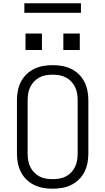

<svg xmlns="http://www.w3.org/2000/svg" viewBox="-20 -1139 640 1167"><path d="M300 8Q271 8 242.5 3Q214 -2 188 -14.5Q162 -27 141 -47.5Q120 -68 107 -93.5Q94 -119 88.5 -147.5Q83 -176 83 -205V-530Q83 -559 88.5 -587.5Q94 -616 107 -641.5Q120 -667 141 -687.5Q162 -708 188 -720.5Q214 -733 242.5 -738Q271 -743 300 -743Q329 -743 357.5 -738Q386 -733 412 -720.5Q438 -708 459 -687.5Q480 -667 493 -641.5Q506 -616 511.5 -587.5Q517 -559 517 -530V-205Q517 -176 511.5 -147.5Q506 -119 493 -93.5Q480 -68 459 -47.5Q438 -27 412 -14.5Q386 -2 357.5 3Q329 8 300 8ZM300 -50Q321 -50 341.5 -53.5Q362 -57 380 -66.5Q398 -76 412.5 -91Q427 -106 436 -124.5Q445 -143 448.5 -163.5Q452 -184 452 -205V-530Q452 -551 448.5 -571.5Q445 -592 436 -610.5Q427 -629 412.5 -644Q398 -659 380 -668.5Q362 -678 341.5 -681.5Q321 -685 300 -685Q279 -685 258.5 -681.5Q238 -678 220 -668.5Q202 -659 187.5 -644Q173 -629 164 -610.5Q155 -592 151.5 -571.5Q148 -551 148 -530V-205Q148 -184 151.5 -163.5Q155 -143 164 -124.5Q173 -106 187.5 -91Q202 -76 220 -66.5Q238 -57 258.5 -53.5Q279 -50 300 -50ZM465 -835H365V-935H465ZM135 -835V-935H235V-835ZM128 -1061V-1119H472V-1061Z"/></svg>

Font: Iosevka SS04 Light Extended
Style: Regular
Weight: 300
Width: 7
Monospace: yes
Designer: Belleve Invis
Foundry: Belleve Invis
Version: Version 19.0.0; ttfautohint (v1.8.4)